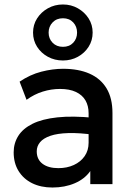

<svg xmlns="http://www.w3.org/2000/svg" viewBox="-20 -822 592 857"><path d="M214 15Q162.5 15 123.5 -4.2Q84.5 -23.5 62.8 -58.8Q41 -94 41 -142Q41 -182.5 61.5 -215.2Q82 -248 125.2 -269.5Q168.5 -291 236.5 -298.2Q304.5 -305.5 400 -296L402 -220Q334 -229.5 285 -228Q236 -226.5 204.8 -215.8Q173.5 -205 158.8 -187.2Q144 -169.5 144 -146.5Q144 -110.5 169.8 -91Q195.5 -71.5 240.5 -71.5Q279 -71.5 309.5 -85.5Q340 -99.5 357.8 -125Q375.5 -150.5 375.5 -185V-316.5Q375.5 -349.5 361.5 -373.8Q347.5 -398 319 -411.5Q290.5 -425 248 -425Q209 -425 171 -413.2Q133 -401.5 98.5 -376.5L67.5 -457.5Q114 -489 164.5 -502Q215 -515 261.5 -515Q330.5 -515 379.8 -493.2Q429 -471.5 455.5 -427.8Q482 -384 482 -317.5V0H383V-58.5Q358 -23 313.5 -4Q269 15 214 15ZM261 -552Q224 -552 193.8 -568.5Q163.5 -585 145.5 -613.2Q127.5 -641.5 127.5 -676.5Q127.5 -711.5 145.5 -739.8Q163.5 -768 193.8 -785Q224 -802 261 -802Q297.5 -802 327.5 -785Q357.5 -768 375.5 -739.8Q393.5 -711.5 393.5 -676.5Q393.5 -641.5 375.5 -613.2Q357.5 -585 327.5 -568.5Q297.5 -552 261 -552ZM261 -613Q289.5 -613 306.8 -631.2Q324 -649.5 324 -676.5Q324 -703.5 306.8 -722Q289.5 -740.5 261 -740.5Q232.5 -740.5 214.8 -722Q197 -703.5 197 -676.5Q197 -649.5 214.8 -631.2Q232.5 -613 261 -613Z"/></svg>

Font: Geologica Roman
Style: Regular
Weight: 400
Designer: Sindre Bremnes, Frode Helland
Foundry: Monokrom Skriftforlag AS
Version: Version 1.010;gftools[0.9.28]